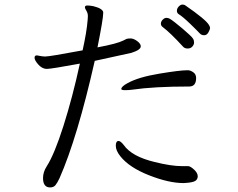

<svg xmlns="http://www.w3.org/2000/svg" viewBox="-20 -797 1040 839"><path d="M506 -114Q486 -139 486 -160Q486 -181 498 -181Q507 -181 521 -163Q556 -113 656 -89Q728 -71 776 -71H803Q813 -70 828.5 -55.5Q844 -41 844 -27V-25Q843 -12 832.5 -6Q822 0 796 2L782 3Q718 3 631.5 -31Q545 -65 506 -114ZM803 -490Q814 -489 825.5 -480.5Q837 -472 837 -456Q837 -419 807 -419Q653 -419 557 -405Q543 -403 526.5 -403Q510 -403 510 -408Q510 -419 538 -434Q585 -460 675.5 -475Q766 -490 797 -490ZM780 -593Q724 -654 692 -678Q683 -684 683 -693.5Q683 -703 691 -711Q699 -719 707 -719Q715 -719 722 -715Q729 -711 744.5 -699Q760 -687 777 -672.5Q794 -658 807.5 -645.5Q821 -633 824.5 -626.5Q828 -620 828 -611Q828 -602 820.5 -593.5Q813 -585 800 -585Q787 -585 780 -593ZM363 -710 364 -726Q364 -740 357.5 -750Q351 -760 351 -765Q351 -773 361.5 -773Q372 -773 388 -770Q428 -760 431 -744V-740Q431 -715 406 -590Q492 -606 519 -620L533 -627Q539 -629 551 -629Q563 -629 578 -618.5Q593 -608 595 -597V-594Q595 -579 554 -566L394 -531Q318 -195 240 -18Q230 3 222 12.5Q214 22 199 22Q168 22 168 -19Q168 -45 184 -70Q218 -123 257.5 -247.5Q297 -372 329 -519Q204 -496 186 -496H181Q162 -498 146.5 -516Q131 -534 131 -544.5Q131 -555 141 -555Q144 -555 164 -551L177 -550Q197 -550 341 -577Q359 -658 363 -710ZM761 -735Q753 -740 753 -750Q753 -760 761 -768.5Q769 -777 777 -777Q785 -777 789 -774Q879 -712 893 -688Q898 -680 898 -674.5Q898 -669 891 -656Q884 -643 872 -643Q860 -643 852.5 -651.5Q845 -660 812 -692Q779 -724 761 -735Z"/></svg>

Font: ToneOZ-Pinyin-WenKai-Regular
Style: Regular
Weight: 400
Designer: Fontworks Inc.
Foundry: ToneOZ
Version: Version 0.240331